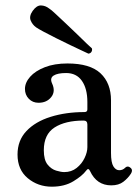

<svg xmlns="http://www.w3.org/2000/svg" viewBox="-20 -691 519 723"><path d="M175 12Q123 12 84.5 -20Q46 -52 46 -109Q46 -162 79.5 -197.5Q113 -233 170.5 -251Q228 -269 298 -269Q309 -269 309 -279V-307Q309 -357 288.5 -386.5Q268 -416 229 -416Q197 -416 182 -406.5Q167 -397 176 -377Q190 -347 173 -325.5Q156 -304 125 -304Q103 -304 88.5 -319Q74 -334 74 -356Q74 -380 93.5 -402Q113 -424 149 -438Q185 -452 234 -452Q319 -452 358.5 -415Q398 -378 398 -313V-115Q398 -79 407 -64.5Q416 -50 429 -50Q442 -50 451 -59Q461 -69 473 -58Q481 -50 473 -37Q462 -20 444.5 -6.5Q427 7 399 7Q344 7 319 -47Q313 -61 304 -48Q290 -29 256.5 -8.5Q223 12 175 12ZM222 -43Q249 -43 268.5 -58.5Q288 -74 298.5 -96Q309 -118 309 -137V-222Q309 -237 295 -237Q226 -237 185.5 -211Q145 -185 145 -125Q145 -89 159 -71.5Q173 -54 191.5 -48.5Q210 -43 222 -43ZM313 -489Q309 -491 290.5 -499.5Q272 -508 245 -521Q218 -534 191 -547.5Q164 -561 143.5 -572Q123 -583 116 -588Q102 -598 95.5 -614Q89 -630 103 -650Q118 -671 134.5 -670.5Q151 -670 165 -659Q172 -655 189 -639Q206 -623 228.5 -602Q251 -581 272 -560.5Q293 -540 308 -525.5Q323 -511 326 -509Q328 -502 324.5 -496Q321 -490 313 -489Z"/></svg>

Font: Zen Old Mincho Medium
Style: Regular
Weight: 500
Designer: Yoshimichi Ohira
Foundry: Positype
Version: Version 1.500